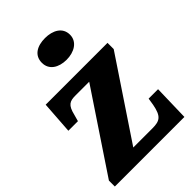

<svg xmlns="http://www.w3.org/2000/svg" viewBox="-228 -870 964 964"><g transform="rotate(-45 254.5 -387.5)"><path d="M279 -621C333 -621 380 -648 380 -698C380 -751 333 -775 279 -775C223 -775 180 -751 180 -698C180 -648 223 -621 279 -621ZM0 0H494L499 -192H432L426 -154C413 -86 393 -73 340 -73H204L484 -492V-536H45L33 -363H101L111 -399C124 -454 143 -463 183 -463H281L0 -42Z"/></g></svg>

Font: Noto Serif Tamil SemiCondensed Black
Style: Italic
Weight: 900
Width: 4
Italic angle: -12°
Designer: Indian Type Foundry, Tom Grace, and the Monotype Design Team
Foundry: Monotype Imaging Inc.
Version: Version 2.003